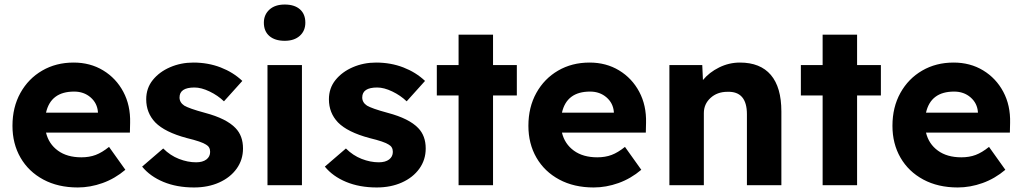

<svg xmlns="http://www.w3.org/2000/svg" viewBox="-20 -817 4508 847"><path d="M323 10Q236 10 171 -25Q106 -60 70.5 -121.5Q35 -183 35 -262Q35 -344 70 -407Q105 -470 166 -505.5Q227 -541 305 -541Q378 -541 435 -506.5Q492 -472 524 -412Q556 -352 554 -275L553 -232H183Q195 -182 235.5 -152.5Q276 -123 339 -123Q374 -123 402 -133.5Q430 -144 461 -169L533 -68Q487 -29 432.5 -9.5Q378 10 323 10ZM307 -413Q204 -413 183 -320H412V-323Q409 -362 379.5 -387.5Q350 -413 307 -413Z M836 10Q760 10 701 -14.5Q642 -39 607 -82L700 -162Q731 -131 769.5 -116Q808 -101 845 -101Q874 -101 890.5 -113.5Q907 -126 907 -147Q907 -169 889 -179Q870 -192 804 -208Q707 -234 665 -277Q625 -319 625 -379Q625 -428 654 -464Q683 -500 730.5 -520.5Q778 -541 833 -541Q898 -541 953.5 -519.5Q1009 -498 1049 -460L968 -370Q941 -396 904.5 -413.5Q868 -431 838 -431Q772 -431 772 -387Q772 -365 793 -351Q803 -345 825.5 -337Q848 -329 885 -319Q979 -294 1019 -252Q1052 -218 1052 -162Q1052 -112 1024 -73Q996 -34 947 -12Q898 10 836 10Z M1236 -637Q1193 -637 1168.5 -658Q1144 -679 1144 -717Q1144 -752 1168.5 -774.5Q1193 -797 1236 -797Q1279 -797 1303 -776Q1327 -755 1327 -717Q1327 -681 1302.5 -659Q1278 -637 1236 -637ZM1160 0V-530H1312V0Z M1642 10Q1566 10 1507 -14.5Q1448 -39 1413 -82L1506 -162Q1537 -131 1575.5 -116Q1614 -101 1651 -101Q1680 -101 1696.5 -113.5Q1713 -126 1713 -147Q1713 -169 1695 -179Q1676 -192 1610 -208Q1513 -234 1471 -277Q1431 -319 1431 -379Q1431 -428 1460 -464Q1489 -500 1536.5 -520.5Q1584 -541 1639 -541Q1704 -541 1759.5 -519.5Q1815 -498 1855 -460L1774 -370Q1747 -396 1710.5 -413.5Q1674 -431 1644 -431Q1578 -431 1578 -387Q1578 -365 1599 -351Q1609 -345 1631.5 -337Q1654 -329 1691 -319Q1785 -294 1825 -252Q1858 -218 1858 -162Q1858 -112 1830 -73Q1802 -34 1753 -12Q1704 10 1642 10Z M2003 0V-396H1907V-530H2003V-664H2155V-530H2260V-396H2155V0Z M2599 10Q2512 10 2447 -25Q2382 -60 2346.5 -121.5Q2311 -183 2311 -262Q2311 -344 2346 -407Q2381 -470 2442 -505.5Q2503 -541 2581 -541Q2654 -541 2711 -506.5Q2768 -472 2800 -412Q2832 -352 2830 -275L2829 -232H2459Q2471 -182 2511.5 -152.5Q2552 -123 2615 -123Q2650 -123 2678 -133.5Q2706 -144 2737 -169L2809 -68Q2763 -29 2708.5 -9.5Q2654 10 2599 10ZM2583 -413Q2480 -413 2459 -320H2688V-323Q2685 -362 2655.5 -387.5Q2626 -413 2583 -413Z M2933 0V-530H3078L3081 -464Q3109 -498 3152.5 -519.5Q3196 -541 3244 -541Q3334 -541 3380.5 -486.5Q3427 -432 3427 -325V0H3275V-313Q3275 -415 3189 -412Q3144 -412 3114.5 -385Q3085 -358 3085 -318V0Z M3609 0V-396H3513V-530H3609V-664H3761V-530H3866V-396H3761V0Z M4205 10Q4118 10 4053 -25Q3988 -60 3952.5 -121.5Q3917 -183 3917 -262Q3917 -344 3952 -407Q3987 -470 4048 -505.5Q4109 -541 4187 -541Q4260 -541 4317 -506.5Q4374 -472 4406 -412Q4438 -352 4436 -275L4435 -232H4065Q4077 -182 4117.5 -152.5Q4158 -123 4221 -123Q4256 -123 4284 -133.5Q4312 -144 4343 -169L4415 -68Q4369 -29 4314.5 -9.5Q4260 10 4205 10ZM4189 -413Q4086 -413 4065 -320H4294V-323Q4291 -362 4261.5 -387.5Q4232 -413 4189 -413Z"/></svg>

Font: Readex Pro bold
Style: Bold
Weight: 700
Designer: Bonnie Shaver-Troup, Thomas Jockin
Foundry: Lexend
Version: Version 1.200; ttfautohint (v1.8.3)